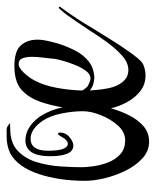

<svg xmlns="http://www.w3.org/2000/svg" viewBox="36 -492 480 593"><g transform="rotate(-90 276.5 -195.0)"><path d="M136 25Q107 25 84.5 4.5Q62 -16 46.5 -47.5Q31 -79 23 -112.5Q15 -146 15 -172Q15 -252 36 -316Q58 -381 100 -404Q124 -415 151 -415H163Q168 -415 172.5 -415Q177 -415 182 -413Q193 -406 193 -405Q193 -404 177 -404Q132 -404 107.5 -380.5Q83 -357 72.5 -321.5Q62 -286 59.5 -248.5Q57 -211 57 -183Q57 -170 60 -147.5Q63 -125 71.5 -102.5Q80 -80 96.5 -64.5Q113 -49 140 -49Q166 -49 186 -71.5Q206 -94 218 -124.5Q230 -155 230 -179Q230 -211 223 -245.5Q216 -280 201 -303Q175 -341 145 -341Q108 -341 108 -287Q108 -226 130 -226Q135 -226 140.5 -231Q146 -236 149 -242Q151 -246 153 -249Q155 -252 157 -254Q159 -256 159 -257Q164 -257 164 -250Q164 -232 149 -220Q135 -209 124 -209Q107 -209 99 -227.5Q91 -246 91 -280Q91 -357 140 -357Q179 -357 211 -316Q233 -284 242 -242Q248 -279 259 -310.5Q270 -342 288 -361Q313 -391 369 -391Q416 -391 433.5 -371Q451 -351 451 -320Q451 -305 447 -287.5Q443 -270 438 -253Q430 -228 417.5 -203.5Q405 -179 385 -162.5Q365 -146 334 -144Q330 -144 317.5 -146.5Q305 -149 294 -158Q295 -146 296 -134.5Q297 -123 299 -112Q303 -83 314.5 -65Q326 -47 340 -42Q348 -39 357 -39Q381 -39 404 -60.5Q427 -82 446.5 -109.5Q466 -137 477 -155Q494 -180 511 -205.5Q528 -231 543 -248Q548 -254 550 -254Q556 -254 549 -245Q518 -204 484 -146Q462 -111 447 -86.5Q432 -62 407 -27Q392 -7 383 1Q374 9 358 12Q354 13 350 13.5Q346 14 341 14Q312 14 291 -3Q270 -20 257 -45Q244 -70 239 -93Q231 -64 217.5 -37Q204 -10 184 7.5Q164 25 136 25ZM332 -156Q344 -156 354.5 -170Q365 -184 373 -204Q381 -224 386 -242Q391 -260 392 -269Q393 -283 395.5 -302Q398 -321 398 -337Q398 -354 393.5 -366Q389 -378 376 -378Q365 -378 350.5 -363.5Q336 -349 325 -329Q310 -301 302.5 -261.5Q295 -222 294 -181Q296 -178 298.5 -174.5Q301 -171 303 -169Q305 -165 315.5 -160.5Q326 -156 332 -156Z"/></g></svg>

Font: Festive
Style: Regular
Weight: 400
Designer: Robert E. Leuschke
Foundry: Robert E. Leuschke
Version: Version 1.101; ttfautohint (v1.8.3)